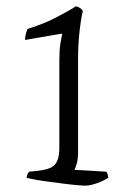

<svg xmlns="http://www.w3.org/2000/svg" viewBox="-20 -585 403 605"><path d="M250 0Q242 0 224 -1.5Q206 -3 183 -6Q160 -9 136.5 -12Q113 -15 93.5 -18.5Q74 -22 64 -25Q64 -30 66 -35Q68 -40 72 -44L101 -47Q125 -50 139.5 -56.5Q154 -63 160.5 -78.5Q167 -94 167 -120V-396Q167 -427 170.5 -448.5Q174 -470 176 -477L174 -479L59 -459Q59 -470 62 -480Q65 -490 67 -494Q113 -508 150 -526.5Q187 -545 219 -565Q225 -564 231 -560.5Q237 -557 241 -551Q238 -539 234.5 -516Q231 -493 228.5 -464Q226 -435 226 -403V-105Q226 -85 222 -70Q218 -55 214 -50L315 -44Q317 -42 318.5 -37.5Q320 -33 321 -25Q311 -18 298 -12.5Q285 -7 272 -3.5Q259 0 250 0Z"/></svg>

Font: Texturina Medium 12pt Thin
Style: Regular
Weight: 250
Version: Version 1.002